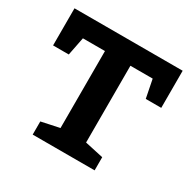

<svg xmlns="http://www.w3.org/2000/svg" viewBox="-124 -658 786 784"><g transform="rotate(30 268.5 -266.0)"><path d="M13 -357V-532H523V-357H450L433 -443H328V-81L415 -62V0H123V-62L208 -80V-443H104L87 -357Z"/></g></svg>

Font: Bitter Pro SemiBold
Style: Regular
Weight: 600
Designer: Sol Matas, and Bitter project Authors
Foundry: Sol Matas
Version: Version 1.010